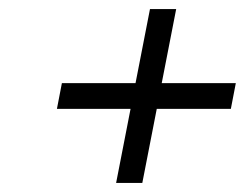

<svg xmlns="http://www.w3.org/2000/svg" viewBox="-20 -435 542 425"><path d="M269 -194H106L117 -251H280L312 -415H370L338 -251H502L491 -194H327L295 -30H237Z"/></svg>

Font: Teachers[wght] Italic
Style: Regular
Weight: 400
Designer: Alfredo Marco Pradil & Chank Diesel
Version: Version 1.000;Glyphs 3.1.2 (3151)